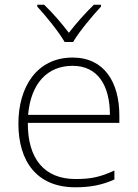

<svg xmlns="http://www.w3.org/2000/svg" viewBox="-20 -784 585 814"><path d="M254 -606H290C314 -648 371 -716 408 -756V-764H378C342 -729 301 -683 272 -645C243 -683 204 -729 167 -764H138V-756C175 -716 230 -648 254 -606ZM288 -540C136 -540 58 -415 58 -260C58 -100 136 10 299 10C365 10 413 0 465 -23V-61C404 -33 365 -25 300 -25C169 -25 97 -110 98 -263H486V-294C486 -434 423 -540 288 -540ZM288 -505C395 -505 446 -421 446 -297H99C111 -432 182 -505 288 -505Z"/></svg>

Font: Noto Sans Ethiopic ExtraLight
Style: Regular
Weight: 200
Designer: Monotype Design Team
Foundry: Monotype Imaging Inc.
Version: Version 2.102